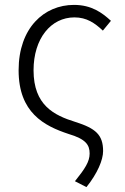

<svg xmlns="http://www.w3.org/2000/svg" viewBox="-20 -567 511 784"><path d="M333 197C378 141 401 86 401 50C401 -17 370 -43 288 -69C201 -96 117 -137 117 -280C117 -410 188 -496 284 -496C334 -496 367 -473 400 -442L433 -482C397 -515 354 -547 282 -547C160 -547 56 -453 56 -280C56 -107 160 -53 260 -20C331 1 346 25 346 60C346 93 327 122 286 173Z"/></svg>

Font: Noto Sans KR Light
Style: Regular
Weight: 300
Designer: Ryoko NISHIZUKA 西塚涼子 (kana, bopomofo & ideographs); Paul D. Hunt (Latin, Greek & Cyrillic); Sandoll Communications 산돌커뮤니
Foundry: Adobe
Version: Version 2.004;hotconv 1.0.118;makeotfexe 2.5.65603